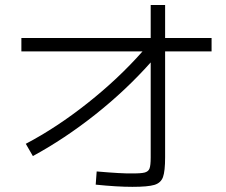

<svg xmlns="http://www.w3.org/2000/svg" viewBox="-20 -764 904 767"><path d="M549.3 -558.6H65.4V-612.3H582V-744.1H639.6V-612.3H825.2V-558.6H639.6V-135.7Q639.6 -80.1 631.1 -56.6Q622.6 -33.2 596.7 -25.4Q570.8 -17.6 508.8 -17.6Q448.2 -17.6 362.3 -26.4L366.2 -79.1Q467.8 -70.3 504.9 -71.3Q542.5 -70.8 557.6 -74.7Q572.8 -78.6 577.4 -91.1Q582 -103.5 582 -134.8V-514.6Q482.9 -403.3 360.6 -306.4Q238.3 -209.5 111.3 -140.6L83 -189.5Q206.5 -254.4 329.8 -352.1Q453.1 -449.7 549.3 -558.6Z"/></svg>

Font: Pretendard GOV Light
Style: Regular
Weight: 300
Designer: Base glyphs from Inter by Rasmus Andersson; Hangeul glyphs from Noto Sans CJK(Source Han Sans) by Jang Soo-young and Kan
Foundry: Kil Hyung-jin
Version: Version 1.309